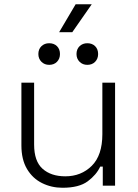

<svg xmlns="http://www.w3.org/2000/svg" viewBox="-20 -876 651 906"><path d="M81 -190V-486H141V-194Q141 -115 181 -79.5Q221 -44 288 -44Q363 -44 413 -93.5Q463 -143 463 -243V-486H523V0H465V-90H453Q435 -51 394 -20.5Q353 10 275 10Q223 10 178.5 -12Q134 -34 107.5 -78.5Q81 -123 81 -190ZM341 -621Q341 -644 355.5 -658Q370 -672 392 -672Q415 -672 429 -658Q443 -644 443 -621Q443 -599 429 -584.5Q415 -570 392 -570Q370 -570 355.5 -584.5Q341 -599 341 -621ZM161 -621Q161 -644 175.5 -658Q190 -672 212 -672Q235 -672 249 -658Q263 -644 263 -621Q263 -599 249 -584.5Q235 -570 212 -570Q190 -570 175.5 -584.5Q161 -599 161 -621ZM259 -724 337 -856H413L321 -724Z"/></svg>

Font: Space 7353
Style: Regular
Weight: 400
Designer: Christine Claussen + Ruben Lyon  (Space 7353)
Version: Version 1.000;FEAKit 1.0